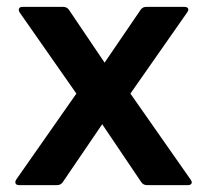

<svg xmlns="http://www.w3.org/2000/svg" viewBox="-20 -538 601 558"><path d="M35 0Q28 0 25.5 -4.5Q23 -9 27 -16L202 -266L37 -502Q33 -509 35.5 -513.5Q38 -518 45 -518H164Q174 -518 180 -510L284 -356L389 -510Q395 -518 405 -518H516Q524 -518 526.5 -513.5Q529 -509 524 -502L359 -266L534 -16Q539 -9 536.5 -4.5Q534 0 526 0H407Q397 0 391 -8L277 -177L162 -8Q156 0 146 0Z"/></svg>

Font: LINE Seed Sans
Style: Bold
Weight: 700
Designer: LINE VX Design & Dalton Maag Ltd & Sandoll Inc
Foundry: Dalton Maag Ltd
Version: Version 1.003